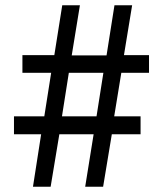

<svg xmlns="http://www.w3.org/2000/svg" viewBox="-20 -708 616 728"><path d="M241 -432 215 -267H346L372 -432ZM414 -688H481L450 -499H545V-432H440L413 -267H513V-199H404L371 0H303L335 -199H205L172 0H105L136 -199H33V-267H148L174 -432H65V-499H186L216 -688H283L252 -498H384Z"/></svg>

Font: Mukta Mahee Medium
Style: Regular
Weight: 500
Designer: Shuchita Grover, Noopur Datye, Girish Dalvi, Yashodeep Gholap
Foundry: Ek Type
Version: Version 2.538;PS 1.000;hotconv 16.6.51;makeotf.lib2.5.65220;